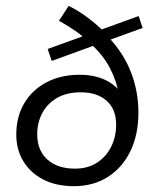

<svg xmlns="http://www.w3.org/2000/svg" viewBox="-20 -630 534 660"><path d="M234.4 10Q173.2 10 128.7 -12.9Q84.3 -35.9 60.2 -75.8Q36 -115.7 36 -167.1Q36 -228.9 63.3 -275Q90.5 -321.1 139.8 -347Q189.1 -373 254.3 -373Q311 -373 351.7 -350Q392.5 -327.1 407.9 -288.1L388.8 -303.3Q381.2 -351.6 357.2 -397.1Q333.3 -442.7 289.1 -482L321.5 -480L157.7 -420.6L143.9 -461.7L282.5 -511.6L271.1 -498.4Q253.4 -514.8 230.9 -529.3Q208.4 -543.9 182.8 -558.7L216.2 -609.9Q251.9 -591.7 281.8 -569.2Q311.7 -546.7 339.1 -519.4L312.6 -522.7L456.6 -574.8L470.3 -533.8L344.4 -488.3L350.8 -504.3Q404.3 -448.2 430.1 -382.1Q455.8 -316.1 455.8 -243.1Q455.8 -167.1 428.2 -110.3Q400.6 -53.6 350.7 -21.8Q300.7 10 234.4 10ZM237.7 -50.3Q281.2 -50.3 312.8 -70.4Q344.4 -90.5 361.8 -124.9Q379.2 -159.3 379.2 -201.8Q379.2 -254.8 346.4 -283.7Q313.7 -312.7 257.9 -312.7Q209 -312.7 175.5 -293.1Q142.1 -273.5 125 -240.6Q107.9 -207.8 107.9 -168.5Q107.9 -113.2 142.7 -81.8Q177.6 -50.3 237.7 -50.3Z"/></svg>

Font: Rokkitt SemiBold
Style: Italic
Weight: 600
Italic angle: -9°
Designer: Vernon Adams
Foundry: Vernon Adams
Version: Version 3.103